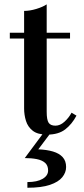

<svg xmlns="http://www.w3.org/2000/svg" viewBox="-20 -610 384 880"><path d="M196 7Q152.5 7 130 -10.8Q107.5 -28.5 99 -56Q90.5 -83.5 90.5 -113V-560Q116.5 -560 146.2 -569Q176 -578 194 -590V-98Q194 -60.5 203 -47.2Q212 -34 234 -34Q255.5 -34 275.2 -51.8Q295 -69.5 308 -93.5L330.5 -80Q310 -41 279 -17Q248 7 196 7ZM25 -433.5V-460H301V-433.5ZM105.5 250.5V224.5Q150 224.5 175.2 209.8Q200.5 195 200.5 171.5Q200.5 148.5 186.5 136.2Q172.5 124 148.2 119.2Q124 114.5 93.5 114.5L181.5 -4H214.5L155.5 74.5Q194.5 76 223 84.5Q251.5 93 267.2 110.2Q283 127.5 283 155.5Q283 180.5 265.5 202.2Q248 224 209 237.2Q170 250.5 105.5 250.5Z"/></svg>

Font: Bodoni Moda SC 9pt Medium
Style: Regular
Weight: 500
Designer: Owen Earl
Foundry: indestructible type
Version: Version 2.005